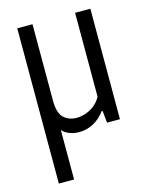

<svg xmlns="http://www.w3.org/2000/svg" viewBox="-115 -617 712 911"><g transform="rotate(-15 241.0 -161.5)"><path d="M217 9.3Q180.9 9.3 153.7 -6.8Q126.5 -22.8 111.4 -60.6Q96.3 -98.5 96.3 -164V-260.9H134.2V-167.2Q134.2 -106.1 159.3 -82.7Q184.3 -59.3 223.2 -59.3Q241.5 -59.3 263.9 -66.1Q286.3 -72.8 307.5 -88.5Q328.7 -104.1 343.4 -130.5V-542.6H418.4V0H354.9L349.1 -59H344Q318.5 -24.5 285.5 -7.6Q252.4 9.3 217 9.3ZM59.3 220V-542.6H134.2V220Z"/></g></svg>

Font: Encode Sans SC Condensed Thin
Style: Regular
Weight: 100
Width: 3
Designer: Multiple Designers
Foundry: Impallari Type
Version: Version 3.002